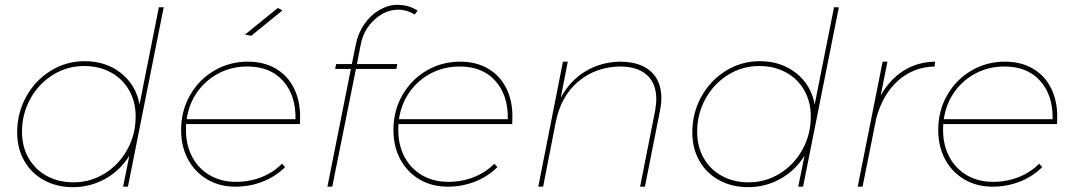

<svg xmlns="http://www.w3.org/2000/svg" viewBox="-20 -772 4439 794"><path d="M51 -224Q51 -305 88.5 -372.5Q126 -440 190 -479.5Q254 -519 330 -519Q418 -519 480 -470Q542 -421 557 -340L637 -742H657L509 0H489L515 -128Q476 -66 414.5 -32Q353 2 282 2Q215 2 162.5 -26.5Q110 -55 80.5 -106.5Q51 -158 51 -224ZM541 -290Q541 -351 514 -398.5Q487 -446 438.5 -472.5Q390 -499 328 -499Q258 -499 199 -462.5Q140 -426 105.5 -363.5Q71 -301 71 -227Q71 -166 98 -118.5Q125 -71 173.5 -44.5Q222 -18 284 -18Q354 -18 413 -54.5Q472 -91 506.5 -153.5Q541 -216 541 -290Z M1129 -739 1148 -729 1019 -624 993 -629ZM750 -259Q749 -251 749 -235Q749 -172 775 -123Q801 -74 848 -47Q895 -20 956 -20Q1012 -20 1061.5 -39.5Q1111 -59 1146 -95L1159 -81Q1120 -42 1066.5 -21Q1013 0 954 0Q888 0 837 -30Q786 -60 757.5 -113Q729 -166 729 -234Q729 -314 766 -378.5Q803 -443 866 -480Q929 -517 1005 -517Q1071 -517 1120 -488.5Q1169 -460 1195 -408.5Q1221 -357 1221 -291Q1221 -270 1220 -259ZM752 -279H1202Q1204 -377 1151 -437Q1098 -497 1003 -497Q939 -497 885.5 -469.5Q832 -442 796.5 -392.5Q761 -343 752 -279Z M1707 -728 1695 -712Q1662 -732 1628 -732Q1574 -732 1529 -691Q1484 -650 1472 -589L1456 -507H1623L1619 -487H1452L1354 0H1334L1431 -487H1366L1370 -507H1435L1452 -591Q1461 -635 1486.5 -672Q1512 -709 1548.5 -730.5Q1585 -752 1623 -752Q1670 -752 1707 -728Z M1628 -259Q1627 -251 1627 -235Q1627 -172 1653 -123Q1679 -74 1726 -47Q1773 -20 1834 -20Q1890 -20 1939.5 -39.5Q1989 -59 2024 -95L2037 -81Q1998 -42 1944.5 -21Q1891 0 1832 0Q1766 0 1715 -30Q1664 -60 1635.5 -113Q1607 -166 1607 -234Q1607 -314 1644 -378.5Q1681 -443 1744 -480Q1807 -517 1883 -517Q1949 -517 1998 -488.5Q2047 -460 2073 -408.5Q2099 -357 2099 -291Q2099 -270 2098 -259ZM1630 -279H2080Q2082 -377 2029 -437Q1976 -497 1881 -497Q1817 -497 1763.5 -469.5Q1710 -442 1674.5 -392.5Q1639 -343 1630 -279Z M2715 -366Q2715 -342 2709 -313L2647 0H2627L2689 -313Q2694 -341 2694 -362Q2694 -427 2655 -462Q2616 -497 2543 -497Q2442 -495 2370.5 -434Q2299 -373 2278 -266L2226 0H2206L2308 -517H2328L2299 -368Q2337 -438 2400 -476.5Q2463 -515 2543 -517Q2626 -517 2670.5 -477.5Q2715 -438 2715 -366Z M2843 -224Q2843 -305 2880.5 -372.5Q2918 -440 2982 -479.5Q3046 -519 3122 -519Q3210 -519 3272 -470Q3334 -421 3349 -340L3429 -742H3449L3301 0H3281L3307 -128Q3268 -66 3206.5 -32Q3145 2 3074 2Q3007 2 2954.5 -26.5Q2902 -55 2872.5 -106.5Q2843 -158 2843 -224ZM3333 -290Q3333 -351 3306 -398.5Q3279 -446 3230.5 -472.5Q3182 -499 3120 -499Q3050 -499 2991 -462.5Q2932 -426 2897.5 -363.5Q2863 -301 2863 -227Q2863 -166 2890 -118.5Q2917 -71 2965.5 -44.5Q3014 -18 3076 -18Q3146 -18 3205 -54.5Q3264 -91 3298.5 -153.5Q3333 -216 3333 -290Z M3847 -517 3845 -497Q3758 -495 3694.5 -439Q3631 -383 3604 -284L3547 0H3527L3630 -517H3650L3622 -377Q3659 -443 3716.5 -479.5Q3774 -516 3847 -517Z M3881 -259Q3880 -251 3880 -235Q3880 -172 3906 -123Q3932 -74 3979 -47Q4026 -20 4087 -20Q4143 -20 4192.5 -39.5Q4242 -59 4277 -95L4290 -81Q4251 -42 4197.5 -21Q4144 0 4085 0Q4019 0 3968 -30Q3917 -60 3888.5 -113Q3860 -166 3860 -234Q3860 -314 3897 -378.5Q3934 -443 3997 -480Q4060 -517 4136 -517Q4202 -517 4251 -488.5Q4300 -460 4326 -408.5Q4352 -357 4352 -291Q4352 -270 4351 -259ZM3883 -279H4333Q4335 -377 4282 -437Q4229 -497 4134 -497Q4070 -497 4016.5 -469.5Q3963 -442 3927.5 -392.5Q3892 -343 3883 -279Z"/></svg>

Font: TypoPRO Montserrat
Style: Italic
Weight: 250
Italic angle: -11.3°
Designer: Julieta Ulanovsky
Foundry: Julieta Ulanovsky
Version: Version 6.001